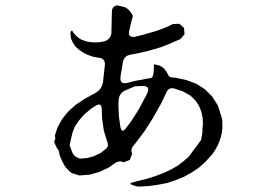

<svg xmlns="http://www.w3.org/2000/svg" viewBox="-20 -651 1040 723"><path d="M250 -83Q256.8 -60.5 281.2 -53.7L306.6 -55.7L333 -62.5L359.4 -75.2L377 -88.9Q391.6 -99.6 383.8 -117.2L371.1 -158.2L364.3 -206.1L363.3 -238.3Q363.3 -267.6 338.9 -252L322.3 -241.2L296.9 -219.7L277.3 -197.3L261.7 -173.8L252.9 -151.4L246.1 -122.1L242.2 -104.5ZM488.3 -326.2 454.1 -311.5Q427.7 -300.8 426.8 -272.5L425.8 -257.8L427.7 -211.9L433.6 -171.9Q439.5 -148.4 453.1 -167L472.7 -192.4L502 -238.3L530.3 -291L535.2 -301.8Q545.9 -328.1 516.6 -327.1ZM401.4 -607.4Q401.4 -627 420.9 -630.9L450.2 -624L460 -618.2L467.8 -610.4L474.6 -601.6L480.5 -590.8L473.6 -565.4L466.8 -536.1Q460 -507.8 489.3 -512.7L516.6 -519.5L567.4 -534.2L589.8 -542L611.3 -550.8L630.9 -560.5L655.3 -561.5L672.9 -545.9L674.8 -521.5L659.2 -503.9L612.3 -483.4L586.9 -473.6L560.5 -465.8L532.2 -458L502.9 -451.2L472.7 -445.3Q446.3 -441.4 442.4 -415L433.6 -361.3Q430.7 -332 459 -338.9L490.2 -346.7L548.8 -357.4Q560.5 -359.4 559.6 -409.2L580.1 -404.3L589.8 -399.4L598.6 -391.6L606.4 -381.8L612.3 -371.1Q616.2 -359.4 627.9 -359.4L640.6 -358.4L681.6 -349.6L718.8 -335.9L752 -314.5L779.3 -287.1L800.8 -252.9L816.4 -203.1L817.4 -185.5V-168L815.4 -151.4L811.5 -134.8L805.7 -117.2L798.8 -101.6L790 -85.9L780.3 -71.3L752 -40L727.5 -18.6L701.2 -1L672.9 14.6L641.6 27.3L609.4 38.1L574.2 44.9L538.1 49.8L499 51.8L485.4 47.9Q457 40 485.4 34.2L496.1 31.2L532.2 22.5L566.4 11.7L596.7 0L624 -12.7L649.4 -27.3L670.9 -43.9L690.4 -60.5L737.3 -124L740.2 -138.7L742.2 -152.3V-167L744.1 -182.6L743.2 -206.1L738.3 -230.5L729.5 -252L717.8 -270.5L697.3 -291L667 -307.6L633.8 -318.4Q615.2 -321.3 607.4 -304.7L586.9 -261.7L555.7 -206.1L524.4 -157.2L492.2 -114.3L482.4 -102.5Q470.7 -88.9 477.5 -71.3L468.8 -48.8L446.3 -40Q427.7 -47.9 412.1 -36.1L391.6 -21.5L355.5 -3.9L317.4 6.8L279.3 9.8L251 1L241.2 -5.9L233.4 -14.6L225.6 -23.4L219.7 -33.2L214.8 -43L210 -53.7L205.1 -65.4L201.2 -84L192.4 -96.7L183.6 -117.2L188.5 -129.9L186.5 -140.6L197.3 -172.9L214.8 -204.1L237.3 -231.4L264.6 -255.9L297.9 -278.3L340.8 -301.8Q365.2 -316.4 368.2 -345.7L372.1 -379.9L375 -407.2Q376 -431.6 351.6 -433.6L330.1 -437.5L310.5 -444.3L293 -453.1L277.3 -463.9L263.7 -476.6L253.9 -491.2L247.1 -506.8L245.1 -528.3Q250 -543 255.9 -528.3L265.6 -517.6L275.4 -508.8L286.1 -502L296.9 -498L309.6 -494.1L323.2 -492.2L337.9 -491.2L355.5 -492.2L366.2 -494.1Q393.6 -498 399.4 -524.4Z"/></svg>

Font: B2 Hana
Style: Regular
Weight: 500
Version: 2020-08-05; (max)